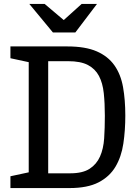

<svg xmlns="http://www.w3.org/2000/svg" viewBox="-20 -956 703 976"><path d="M225 -645V-75H337Q400 -75 435.5 -98Q471 -121 488.5 -160.5Q506 -200 509.5 -253Q513 -306 513 -367Q513 -431 507.5 -482.5Q502 -534 483 -570Q464 -606 427 -625.5Q390 -645 326 -645ZM322 -720Q414 -720 471.5 -695Q529 -670 561.5 -624Q594 -578 605.5 -513Q617 -448 617 -369Q617 -293 607 -226Q597 -159 567 -108.5Q537 -58 481 -29Q425 0 333 0H33V-60L126 -80V-640L33 -660V-720ZM363 -791H249L129 -936H207L304 -854L395 -936H473Z"/></svg>

Font: Hermeneus One
Style: Regular
Weight: 400
Designer: Rodrigo Fuenzalida, Pablo Impallari
Foundry: Pablo Impallari, Rodrigo Fuenzalida
Version: Version 1.002; ttfautohint (v0.93) -l 8 -r 50 -G 200 -x 14 -